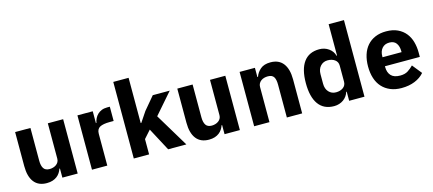

<svg xmlns="http://www.w3.org/2000/svg" viewBox="-55 -1260 4039 1792"><g transform="rotate(-15 1964.5 -364.0)"><path d="M379 -88H374Q367 -68 355.5 -50Q344 -32 326 -18Q308 -4 283.5 4Q259 12 227 12Q146 12 104.5 -41.5Q63 -95 63 -195V-525H211V-208Q211 -160 228 -134Q245 -108 286 -108Q303 -108 320 -113Q337 -118 350 -127.5Q363 -137 371 -151Q379 -165 379 -184V-525H527V0H379Z M665 0V-525H813V-411H818Q822 -433 832 -453.5Q842 -474 858.5 -490Q875 -506 898 -515.5Q921 -525 952 -525H978V-387H941Q876 -387 844.5 -370Q813 -353 813 -307V0Z M1069 -740H1217V-303H1223L1288 -400L1393 -525H1557L1382 -324L1577 0H1401L1283 -222L1217 -148V0H1069Z M1946 -88H1941Q1934 -68 1922.5 -50Q1911 -32 1893 -18Q1875 -4 1850.5 4Q1826 12 1794 12Q1713 12 1671.5 -41.5Q1630 -95 1630 -195V-525H1778V-208Q1778 -160 1795 -134Q1812 -108 1853 -108Q1870 -108 1887 -113Q1904 -118 1917 -127.5Q1930 -137 1938 -151Q1946 -165 1946 -184V-525H2094V0H1946Z M2232 0V-525H2380V-436H2386Q2400 -477 2435 -507Q2470 -537 2532 -537Q2613 -537 2654.5 -483Q2696 -429 2696 -329V0H2548V-317Q2548 -368 2532 -392.5Q2516 -417 2475 -417Q2457 -417 2440 -412.5Q2423 -408 2409.5 -398Q2396 -388 2388 -373.5Q2380 -359 2380 -340V0Z M3150 -88H3145Q3139 -67 3126 -48.5Q3113 -30 3094.5 -16.5Q3076 -3 3052.5 4.5Q3029 12 3004 12Q2904 12 2853 -58.5Q2802 -129 2802 -263Q2802 -397 2853 -467Q2904 -537 3004 -537Q3055 -537 3094.5 -509Q3134 -481 3145 -437H3150V-740H3298V0H3150ZM3053 -108Q3095 -108 3122.5 -128.5Q3150 -149 3150 -185V-340Q3150 -376 3122.5 -396.5Q3095 -417 3053 -417Q3011 -417 2983.5 -387.5Q2956 -358 2956 -308V-217Q2956 -167 2983.5 -137.5Q3011 -108 3053 -108Z M3655 12Q3595 12 3548 -7.5Q3501 -27 3468.5 -62.5Q3436 -98 3419.5 -149Q3403 -200 3403 -263Q3403 -325 3419 -375.5Q3435 -426 3466.5 -462Q3498 -498 3544 -517.5Q3590 -537 3649 -537Q3714 -537 3760.5 -515Q3807 -493 3836.5 -456Q3866 -419 3879.5 -370.5Q3893 -322 3893 -269V-225H3556V-217Q3556 -165 3584 -134.5Q3612 -104 3672 -104Q3718 -104 3747 -122.5Q3776 -141 3801 -167L3875 -75Q3840 -34 3783.5 -11Q3727 12 3655 12ZM3652 -428Q3607 -428 3581.5 -398.5Q3556 -369 3556 -320V-312H3740V-321Q3740 -369 3718.5 -398.5Q3697 -428 3652 -428Z"/></g></svg>

Font: IBM Plex Sans KR
Style: Bold
Weight: 700
Designer: Mike Abbink; Paul van der Laan; Pieter van Rosmalen; Wujin Sim; Chorong Kim; Dohee Lee;
Foundry: Sandoll Inc.
Version: Version 1.001